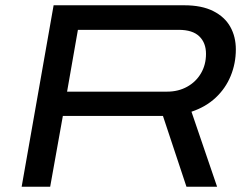

<svg xmlns="http://www.w3.org/2000/svg" viewBox="-20 -707 943 727"><path d="M62 0 183 -687H678Q744 -687 787.5 -665Q831 -643 852 -605.5Q873 -568 873 -520Q873 -467 853.5 -419.5Q834 -372 796.5 -337Q759 -302 705 -284L802 0H686L597 -268H218L170 0ZM234 -360H613Q655 -360 688.5 -378.5Q722 -397 741 -429.5Q760 -462 760 -503Q760 -545 734.5 -569.5Q709 -594 657 -594H275Z"/></svg>

Font: Archivo Expanded
Style: Italic
Weight: 400
Width: 7
Italic angle: -10°
Designer: Hector Gatti
Foundry: Omnibus-Type
Version: Version 2.001